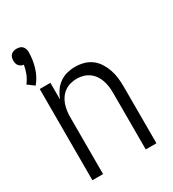

<svg xmlns="http://www.w3.org/2000/svg" viewBox="-185 -865 870 966"><g transform="rotate(-30 250.0 -382.0)"><path d="M55 -555Q83 -589 96 -632Q109 -675 109 -720Q109 -729 106 -737.5Q103 -746 97 -752.5Q91 -759 82 -761.5Q73 -764 64 -764Q55 -764 46.5 -761.5Q38 -759 31.5 -752.5Q25 -746 22.5 -737.5Q20 -729 20 -720Q20 -712 22 -704Q24 -696 29 -690Q34 -684 41.5 -680Q49 -676 56 -676Q52 -651 42.5 -627Q33 -603 17 -583ZM64 0H126V-330Q126 -349 128.5 -367Q131 -385 137 -402.5Q143 -420 154 -435.5Q165 -451 180 -461.5Q195 -472 213.5 -477Q232 -482 250 -482Q269 -482 287 -477Q305 -472 320 -461.5Q335 -451 346 -435.5Q357 -420 363 -402.5Q369 -385 371.5 -367Q374 -349 374 -330V0H436V-330Q436 -355 433 -380Q430 -405 422 -428.5Q414 -452 400.5 -473.5Q387 -495 367 -510Q347 -525 322.5 -531.5Q298 -538 273 -538Q249 -538 225.5 -532Q202 -526 182 -511.5Q162 -497 148.5 -477Q135 -457 126 -434V-530H64Z"/></g></svg>

Font: Iosevka SS09 Light
Style: Regular
Weight: 300
Monospace: yes
Designer: Belleve Invis
Foundry: Belleve Invis
Version: Version 5.2.1; ttfautohint (v1.8.3)